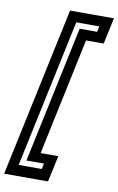

<svg xmlns="http://www.w3.org/2000/svg" viewBox="-152 -805 652 1060"><g transform="rotate(10 174.0 -275.0)"><path d="M-50 200 152 -750H398L366.5 -603H267.5L128.5 53H227.5L196 200ZM20.5 138.5H150L157 107H58.5L221.5 -660.5H319.5L326.5 -692H197Z"/></g></svg>

Font: Tourney SemiBold
Style: Italic
Weight: 600
Italic angle: -12°
Version: Version 1.015